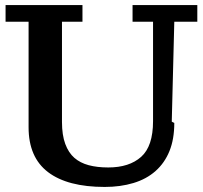

<svg xmlns="http://www.w3.org/2000/svg" viewBox="-20 -725 802 759"><path d="M669 -239Q669 -175 650 -128Q631 -81 595 -49Q559 -17 507.5 -1.5Q456 14 394 14Q247 14 170 -44.5Q93 -103 93 -222V-639H2V-705H306V-639H225V-243Q225 -191 238 -156Q251 -121 274 -101Q297 -81 330.5 -72Q364 -63 408 -63Q491 -63 538 -105Q585 -147 585 -246V-639H504V-705H760V-639H669L659 -244Z"/></svg>

Font: PT Serif Caption
Style: Semibold
Weight: 600
Designer: A.Korolkova, O.Umpeleva, V.Yefimov
Foundry: ParaType Ltd
Version: Version 1.00;May 2, 2020;FontCreator 12.0.0.2544 64-bit